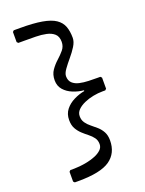

<svg xmlns="http://www.w3.org/2000/svg" viewBox="-177 -852 866 1144"><g transform="rotate(-20 256.0 -280.0)"><path d="M116 208H92L84 200V138L92 130H116Q128 130 151 128Q174 126 201 120.5Q228 115 252.5 105Q277 95 293 80Q309 65 309 44Q309 20 296.5 3Q284 -14 266 -28Q248 -42 230 -58.5Q212 -75 199.5 -97Q187 -119 187 -152Q187 -191 208.5 -218Q230 -245 263.5 -261.5Q297 -278 331 -284V-289Q297 -292 263.5 -305.5Q230 -319 208.5 -343.5Q187 -368 187 -404Q187 -441 205 -467Q223 -493 246 -513.5Q269 -534 287 -555.5Q305 -577 305 -606Q305 -640 286 -657Q267 -674 236.5 -680.5Q206 -687 170 -687.5Q134 -688 100 -688H60L52 -696V-760L60 -768H100Q185 -768 239 -758.5Q293 -749 322.5 -729Q352 -709 363.5 -678.5Q375 -648 375 -606Q375 -581 357.5 -553Q340 -525 317 -498Q294 -471 276.5 -446.5Q259 -422 259 -404Q259 -376 275.5 -360.5Q292 -345 318.5 -339Q345 -333 376 -332Q407 -331 435 -331H450L458 -323V-253L450 -245H432Q404 -245 373 -239Q342 -233 315 -221Q288 -209 271 -192Q254 -175 254 -152Q254 -128 266 -110.5Q278 -93 296.5 -78.5Q315 -64 333 -48Q351 -32 363 -10Q375 12 375 44Q375 125 315.5 166.5Q256 208 116 208Z"/></g></svg>

Font: Hasubi Mono
Style: Regular
Weight: 400
Designer: Eli Heuer
Foundry: Eli Heuer
Version: Version 1.000